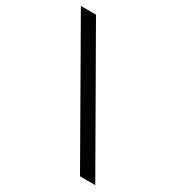

<svg xmlns="http://www.w3.org/2000/svg" viewBox="-199 -813 1029 1112"><g transform="rotate(30 315.0 -257.5)"><path d="M504 171 15 -686H116L606 171Z"/></g></svg>

Font: Chivo Medium SemiBold
Style: Regular
Weight: 600
Version: Version 2.002